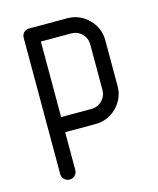

<svg xmlns="http://www.w3.org/2000/svg" viewBox="-94 -479 593 722"><g transform="rotate(-15 203.0 -118.0)"><path d="M88.2 -411.8H235.3Q284.1 -411.8 318.5 -377.4Q352.9 -342.9 352.9 -294.1V-117.6Q352.9 -68.8 318.5 -34.4Q284.1 0 235.3 0H117.6V147.1Q117.6 159.4 109.1 167.9Q100.6 176.5 88.2 176.5Q75.9 176.5 67.4 167.9Q58.8 159.4 58.8 147.1V-382.4Q58.8 -395.3 66.8 -403.5Q74.7 -411.8 88.2 -411.8ZM117.6 -352.9V-58.8H235.3Q260 -58.8 277.1 -75.9Q294.1 -92.9 294.1 -117.6V-294.1Q294.1 -318.8 277.1 -335.9Q260 -352.9 235.3 -352.9Z"/></g></svg>

Font: OpenGost Type B TT
Style: Regular
Weight: 400
Version: Version 0.3